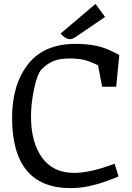

<svg xmlns="http://www.w3.org/2000/svg" viewBox="-20 -955 676 985"><path d="M470 -935 519 -868 366 -764Q350 -754 339 -754Q316 -754 291 -783ZM568 -115 588 -50Q587 -49 573.5 -43.5Q560 -38 548.5 -34Q537 -30 518 -23Q499 -16 479 -10.5Q459 -5 436.5 0Q414 5 389.5 7.5Q365 10 342 10Q42 10 42 -352Q42 -520 123.5 -625Q205 -730 368 -730Q427 -730 476.5 -719.5Q526 -709 592 -673L576 -510H504L483 -620Q444 -639 414.5 -647Q385 -655 338 -655Q284 -655 252.5 -641Q221 -627 195 -601Q171 -577 155 -499.5Q139 -422 139 -359Q139 -224 196 -146Q253 -68 360 -68Q443 -68 568 -115Z"/></svg>

Font: Enriqueta
Style: Regular
Weight: 400
Designer: Viviana Monsalve, Gustavo Ibarra
Foundry: Viviana Monsalve, Gustavo Ibarra
Version: Version 1.002